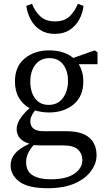

<svg xmlns="http://www.w3.org/2000/svg" viewBox="-20 -754 558 1014"><path d="M118 102Q118 151 153 172Q188 193 247 193Q330 193 372.5 163.5Q415 134 415 92Q415 58 392 36Q369 14 315 14H198Q188 14 178 13.5Q168 13 158 12Q118 56 118 102ZM239 -160Q200 -160 165 -171Q140 -139 140 -115Q140 -61 210 -61H329Q412 -61 451 -27.5Q490 6 490 66Q490 109 461 149Q432 189 375 214.5Q318 240 232 240Q129 240 82.5 205.5Q36 171 36 118Q36 86 58 58.5Q80 31 135 5Q68 -15 68 -73Q68 -96 83.5 -122.5Q99 -149 136 -183Q100 -203 79.5 -238Q59 -273 59 -324Q59 -403 110.5 -445.5Q162 -488 240 -488Q318 -488 367 -448L480 -488L495 -478V-415H396Q407 -397 413.5 -374Q420 -351 420 -324Q420 -245 368.5 -202.5Q317 -160 239 -160ZM237 -200Q285 -200 312 -236Q339 -272 339 -327Q339 -380 313.5 -413.5Q288 -447 241 -447Q194 -447 167 -412.5Q140 -378 140 -323Q140 -268 165.5 -234Q191 -200 237 -200ZM119 -723 149 -734Q164 -695 192.5 -668Q221 -641 270 -641Q320 -641 348 -668Q376 -695 391 -734L421 -723Q417 -685 398.5 -651Q380 -617 348 -596Q316 -575 270 -575Q224 -575 192 -596Q160 -617 142 -651Q124 -685 119 -723Z"/></svg>

Font: Source Serif 4
Style: Regular
Weight: 400
Designer: Frank Grießhammer
Foundry: Adobe
Version: Version 4.005;hotconv 1.1.0;makeotfexe 2.6.0